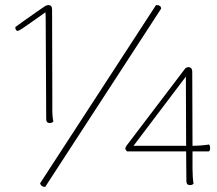

<svg xmlns="http://www.w3.org/2000/svg" viewBox="-20 -720 851 752"><path d="M161 -254 159 -635Q159 -661 158 -672Q128 -651 113 -640Q56 -599 50 -599Q40 -599 40 -614L69 -635Q141 -686 158 -697Q164 -700 169 -700Q184 -700 184 -683L185 -304Q184 -266 189 -244Q183 -238 175 -238Q161 -238 161 -254ZM595 -700Q602 -700 606.5 -696.5Q611 -693 611 -686L157 12Q141 12 137 -2L591 -700ZM803 -140Q803 -130 798 -127H734V-61Q734 -25 738 -1Q734 5 724 5Q710 5 710 -11L709 -127H478Q471 -133 471 -139Q471 -143 476 -150L704 -450Q709 -457 719 -457Q725 -457 729 -452.5Q733 -448 733 -440L734 -149Q766 -149 799 -154Q803 -149 803 -140ZM709 -149 708 -420 503 -149Z"/></svg>

Font: Arima Madurai Thin
Style: Regular
Weight: 250
Designer: Joana Correia and Natanael Gama
Foundry: NDISCOVER
Version: Version 1.019; ttfautohint (v1.5) -l 7 -r 28 -G 50 -x 13 -D 